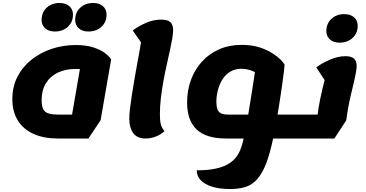

<svg xmlns="http://www.w3.org/2000/svg" viewBox="-20 -907 2464 1292"><path d="M368 25Q275 25 206.5 -5.5Q138 -36 100.5 -95.5Q63 -155 63 -240Q63 -324 97.5 -391Q132 -458 192 -505.5Q252 -553 328.5 -578.5Q405 -604 489 -604Q557 -604 605 -589Q653 -574 683.5 -552Q714 -530 728 -507L657 -98L575 25ZM463 -125 529 -507 537 -427Q538 -439 524 -441Q510 -443 489 -443Q420 -443 368.5 -418Q317 -393 288.5 -346Q260 -299 260 -231Q260 -176 283.5 -156Q307 -136 368 -136H489ZM575 -695Q534 -695 510 -716.5Q486 -738 486 -772Q486 -824 520.5 -855.5Q555 -887 607 -887Q648 -887 672.5 -865.5Q697 -844 697 -809Q697 -758 662.5 -726.5Q628 -695 575 -695ZM349 -695Q308 -695 284 -716.5Q260 -738 260 -772Q260 -824 294.5 -855.5Q329 -887 381 -887Q422 -887 446.5 -865.5Q471 -844 471 -809Q471 -758 436.5 -726.5Q402 -695 349 -695Z M960 25Q902 25 876 -12Q850 -49 850 -107Q850 -134 854.5 -173.5Q859 -213 866.5 -261.5Q874 -310 883 -363Q892 -416 901.5 -468.5Q911 -521 920 -570Q929 -619 935 -658L967 -568L873 -702Q917 -734 965.5 -754.5Q1014 -775 1065 -775Q1109 -775 1127 -757.5Q1145 -740 1145 -704Q1145 -680 1138.5 -643.5Q1132 -607 1122 -561.5Q1112 -516 1100.5 -464.5Q1089 -413 1079 -357.5Q1069 -302 1062.5 -246.5Q1056 -191 1056 -138Q1056 -103 1059.5 -82.5Q1063 -62 1070 -49.5Q1077 -37 1087 -24Q1059 1 1025.5 13Q992 25 960 25Z M1803 25 1840 -136H1979L1953 25ZM1528 365Q1458 365 1408 349.5Q1358 334 1331 306Q1304 278 1304 239Q1377 239 1427.5 228.5Q1478 218 1511.5 199Q1545 180 1565 155.5Q1585 131 1596.5 102.5Q1608 74 1615 45Q1623 12 1633 -39.5Q1643 -91 1653 -151.5Q1663 -212 1672.5 -272.5Q1682 -333 1690 -385.5Q1698 -438 1703 -472V-418Q1688 -427 1661 -435.5Q1634 -444 1604 -444Q1561 -444 1529 -424.5Q1497 -405 1476.5 -372Q1456 -339 1446 -299.5Q1436 -260 1436 -221Q1436 -191 1443 -172Q1450 -153 1467 -144.5Q1484 -136 1514 -136H1668V25H1501Q1367 25 1303 -36Q1239 -97 1239 -218Q1239 -298 1264.5 -368Q1290 -438 1338 -491.5Q1386 -545 1454 -575Q1522 -605 1607 -605Q1673 -605 1724 -589Q1775 -573 1811.5 -549.5Q1848 -526 1869 -504.5Q1890 -483 1895 -472Q1895 -464 1890.5 -426Q1886 -388 1878 -330.5Q1870 -273 1859 -204.5Q1848 -136 1836 -67Q1817 39 1796.5 114Q1776 189 1751 238Q1726 287 1694.5 315Q1663 343 1622 354Q1581 365 1528 365ZM1953 25 1979 -136Q1997 -136 2000.5 -114.5Q2004 -93 1998 -55Q1992 -18 1981.5 3.5Q1971 25 1953 25Z M1954 25 1980 -136H2192L2114 -114Q2118 -147 2123.5 -180Q2129 -213 2135.5 -245Q2142 -277 2149 -306Q2156 -335 2162.5 -361Q2169 -387 2174 -408L2173 -355L2108 -454Q2153 -486 2205 -507.5Q2257 -529 2304 -529Q2344 -529 2362 -512.5Q2380 -496 2380 -464Q2380 -445 2374.5 -415Q2369 -385 2360 -347.5Q2351 -310 2341 -268Q2331 -226 2323 -182.5Q2315 -139 2310 -97L2230 25ZM1954 25Q1936 25 1932.5 3Q1929 -19 1935 -56Q1941 -93 1951.5 -114.5Q1962 -136 1980 -136ZM2265 -620Q2224 -620 2200 -641.5Q2176 -663 2176 -697Q2176 -749 2210.5 -780.5Q2245 -812 2297 -812Q2338 -812 2362.5 -790.5Q2387 -769 2387 -734Q2387 -683 2352.5 -651.5Q2318 -620 2265 -620Z"/></svg>

Font: Lemonada
Style: Regular
Weight: 400
Designer: Mohamed Gaber (Arabic), Eduardo Tunni (Latin)
Foundry: Kief Type Foundry
Version: Version 4.005